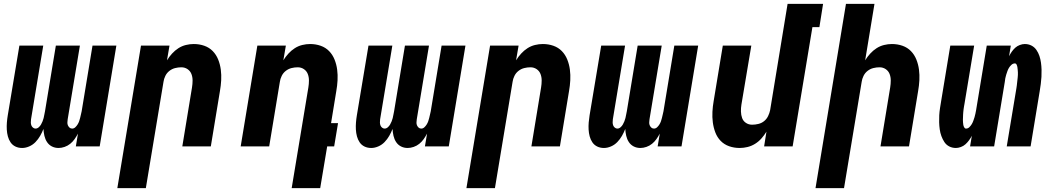

<svg xmlns="http://www.w3.org/2000/svg" viewBox="-20 -755 5440 990"><path d="M94 8Q75 8 59.5 0.5Q44 -7 34.5 -21Q25 -35 20.5 -52Q16 -69 15 -87Q14 -105 15.5 -123.5Q17 -142 20 -160L80 -520H203L140 -140Q139 -132 139 -124Q139 -116 141.5 -109Q144 -102 150 -97Q156 -92 163 -92Q172 -92 179.5 -98.5Q187 -105 191.5 -113Q196 -121 199.5 -129.5Q203 -138 205 -146.5Q207 -155 208.5 -163.5Q210 -172 212 -181L268 -520H392L329 -140Q328 -132 327.5 -124Q327 -116 330 -109Q333 -102 338.5 -97Q344 -92 352 -92Q361 -92 368 -98.5Q375 -105 380 -113Q385 -121 388 -129.5Q391 -138 393 -146.5Q395 -155 397 -163.5Q399 -172 401 -181L457 -520H580L494 0H371L382 -66Q374 -51 364.5 -37.5Q355 -24 342 -13.5Q329 -3 313 2.5Q297 8 282 8Q263 8 247.5 0Q232 -8 222.5 -22.5Q213 -37 209 -54.5Q205 -72 204 -90Q197 -72 187 -54.5Q177 -37 163 -22.5Q149 -8 130.5 0Q112 8 94 8Z M585 215 707 -520H854L841 -444Q852 -462 867 -478.5Q882 -495 900 -506.5Q918 -518 938.5 -523Q959 -528 979 -528Q1008 -528 1033.5 -519Q1059 -510 1077 -491.5Q1095 -473 1105 -448Q1115 -423 1118.5 -396Q1122 -369 1120.5 -341Q1119 -313 1114 -285L1067 0H920L970 -304Q973 -322 973 -340Q973 -358 967 -373.5Q961 -389 947 -398.5Q933 -408 915 -408Q899 -408 883 -404Q867 -400 853.5 -389.5Q840 -379 832.5 -363.5Q825 -348 823 -333L732 215Z M1484 215 1570 -304Q1573 -322 1573 -340Q1573 -358 1567 -373.5Q1561 -389 1547 -398.5Q1533 -408 1515 -408Q1499 -408 1483 -404Q1467 -400 1453.5 -389.5Q1440 -379 1432.5 -363.5Q1425 -348 1423 -333L1368 0H1221L1307 -520H1454L1441 -444Q1452 -462 1467 -478.5Q1482 -495 1500 -506.5Q1518 -518 1538.5 -523Q1559 -528 1579 -528Q1608 -528 1633.5 -519Q1659 -510 1677 -491.5Q1695 -473 1705 -448Q1715 -423 1718.5 -396Q1722 -369 1720.5 -341Q1719 -313 1714 -285L1687 -120H1723L1703 0H1667L1631 215Z M1894 8Q1875 8 1859.5 0.5Q1844 -7 1834.5 -21Q1825 -35 1820.5 -52Q1816 -69 1815 -87Q1814 -105 1815.5 -123.5Q1817 -142 1820 -160L1880 -520H2003L1940 -140Q1939 -132 1939 -124Q1939 -116 1941.5 -109Q1944 -102 1950 -97Q1956 -92 1963 -92Q1972 -92 1979.5 -98.5Q1987 -105 1991.5 -113Q1996 -121 1999.5 -129.5Q2003 -138 2005 -146.5Q2007 -155 2008.5 -163.5Q2010 -172 2012 -181L2068 -520H2192L2129 -140Q2128 -132 2127.5 -124Q2127 -116 2130 -109Q2133 -102 2138.5 -97Q2144 -92 2152 -92Q2161 -92 2168 -98.5Q2175 -105 2180 -113Q2185 -121 2188 -129.5Q2191 -138 2193 -146.5Q2195 -155 2197 -163.5Q2199 -172 2201 -181L2257 -520H2380L2294 0H2171L2182 -66Q2174 -51 2164.5 -37.5Q2155 -24 2142 -13.5Q2129 -3 2113 2.5Q2097 8 2082 8Q2063 8 2047.5 0Q2032 -8 2022.5 -22.5Q2013 -37 2009 -54.5Q2005 -72 2004 -90Q1997 -72 1987 -54.5Q1977 -37 1963 -22.5Q1949 -8 1930.5 0Q1912 8 1894 8Z M2385 215 2507 -520H2654L2641 -444Q2652 -462 2667 -478.5Q2682 -495 2700 -506.5Q2718 -518 2738.5 -523Q2759 -528 2779 -528Q2808 -528 2833.5 -519Q2859 -510 2877 -491.5Q2895 -473 2905 -448Q2915 -423 2918.5 -396Q2922 -369 2920.5 -341Q2919 -313 2914 -285L2867 0H2720L2770 -304Q2773 -322 2773 -340Q2773 -358 2767 -373.5Q2761 -389 2747 -398.5Q2733 -408 2715 -408Q2699 -408 2683 -404Q2667 -400 2653.5 -389.5Q2640 -379 2632.5 -363.5Q2625 -348 2623 -333L2532 215Z M3094 8Q3075 8 3059.5 0.5Q3044 -7 3034.5 -21Q3025 -35 3020.5 -52Q3016 -69 3015 -87Q3014 -105 3015.5 -123.5Q3017 -142 3020 -160L3080 -520H3203L3140 -140Q3139 -132 3139 -124Q3139 -116 3141.5 -109Q3144 -102 3150 -97Q3156 -92 3163 -92Q3172 -92 3179.5 -98.5Q3187 -105 3191.5 -113Q3196 -121 3199.5 -129.5Q3203 -138 3205 -146.5Q3207 -155 3208.5 -163.5Q3210 -172 3212 -181L3268 -520H3392L3329 -140Q3328 -132 3327.5 -124Q3327 -116 3330 -109Q3333 -102 3338.5 -97Q3344 -92 3352 -92Q3361 -92 3368 -98.5Q3375 -105 3380 -113Q3385 -121 3388 -129.5Q3391 -138 3393 -146.5Q3395 -155 3397 -163.5Q3399 -172 3401 -181L3457 -520H3580L3494 0H3371L3382 -66Q3374 -51 3364.5 -37.5Q3355 -24 3342 -13.5Q3329 -3 3313 2.5Q3297 8 3282 8Q3263 8 3247.5 0Q3232 -8 3222.5 -22.5Q3213 -37 3209 -54.5Q3205 -72 3204 -90Q3197 -72 3187 -54.5Q3177 -37 3163 -22.5Q3149 -8 3130.5 0Q3112 8 3094 8Z M3794 8Q3765 8 3739.5 -1Q3714 -10 3696 -28.5Q3678 -47 3668.5 -72Q3659 -97 3655.5 -124Q3652 -151 3653.5 -179Q3655 -207 3660 -235L3707 -520H3854L3803 -216Q3800 -198 3800.5 -180Q3801 -162 3806.5 -146.5Q3812 -131 3826 -121.5Q3840 -112 3858 -112Q3874 -112 3890.5 -116Q3907 -120 3920 -130.5Q3933 -141 3940.5 -156.5Q3948 -172 3951 -187L4041 -735H4224L4205 -615H4169L4067 0H3920L3932 -76Q3921 -58 3906.5 -41.5Q3892 -25 3873.5 -13.5Q3855 -2 3834.5 3Q3814 8 3794 8Z M4185 215 4342 -735H4489L4441 -444Q4452 -462 4467 -478.5Q4482 -495 4500 -506.5Q4518 -518 4538.5 -523Q4559 -528 4579 -528Q4608 -528 4633.5 -519Q4659 -510 4677 -491.5Q4695 -473 4705 -448Q4715 -423 4718.5 -396Q4722 -369 4720.5 -341Q4719 -313 4714 -285L4667 0H4520L4570 -304Q4573 -322 4573 -340Q4573 -358 4567 -373.5Q4561 -389 4547 -398.5Q4533 -408 4515 -408Q4499 -408 4483 -404Q4467 -400 4453.5 -389.5Q4440 -379 4432.5 -363.5Q4425 -348 4423 -333L4332 215Z M4909 8Q4890 8 4874.5 0Q4859 -8 4849.5 -22.5Q4840 -37 4834 -53.5Q4828 -70 4825.5 -88Q4823 -106 4822.5 -124.5Q4822 -143 4823 -161Q4824 -179 4827 -198Q4830 -217 4833 -235L4880 -520H5003L4953 -219Q4952 -212 4950.5 -205Q4949 -198 4948.5 -191.5Q4948 -185 4947 -178Q4946 -171 4946 -164.5Q4946 -158 4945.5 -151Q4945 -144 4945 -137.5Q4945 -131 4945.5 -124.5Q4946 -118 4947 -111.5Q4948 -105 4951.5 -98.5Q4955 -92 4961 -92Q4971 -92 4978.5 -99.5Q4986 -107 4991 -115.5Q4996 -124 4999 -133Q5002 -142 5005 -151Q5008 -160 5009.5 -169Q5011 -178 5013 -187L5068 -520H5192L5183 -465Q5189 -477 5197 -488.5Q5205 -500 5215 -509Q5225 -518 5238.5 -523Q5252 -528 5264 -528Q5283 -528 5298.5 -520Q5314 -512 5324 -497.5Q5334 -483 5339.5 -466.5Q5345 -450 5347.5 -432Q5350 -414 5350.5 -395.5Q5351 -377 5350 -359Q5349 -341 5346.5 -322Q5344 -303 5341 -285L5294 0H5171L5221 -301Q5222 -308 5223 -315Q5224 -322 5224.5 -328.5Q5225 -335 5226 -342Q5227 -349 5227.5 -355.5Q5228 -362 5228.5 -369Q5229 -376 5228.5 -382.5Q5228 -389 5227.5 -395.5Q5227 -402 5226 -408.5Q5225 -415 5222 -421.5Q5219 -428 5213 -428Q5203 -428 5195 -420.5Q5187 -413 5182 -404.5Q5177 -396 5174 -387Q5171 -378 5168 -369Q5165 -360 5163.5 -351Q5162 -342 5161 -333L5106 0H4982L4991 -55Q4985 -43 4976.5 -31.5Q4968 -20 4958 -11Q4948 -2 4934.5 3Q4921 8 4909 8Z"/></svg>

Font: Iosevka Heavy Extended
Style: Italic
Weight: 900
Width: 7
Italic angle: -9°
Monospace: yes
Designer: Belleve Invis
Foundry: Belleve Invis
Version: Version 32.5.0; ttfautohint (v1.8.4)